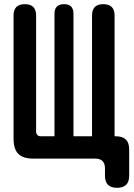

<svg xmlns="http://www.w3.org/2000/svg" viewBox="-20 -760 640 920"><path d="M541 140Q512 140 497.5 125.5Q483 111 483 82V47Q483 24 471.5 12Q460 0 436 0H139Q90 0 67.5 -23Q45 -46 45 -94V-686Q45 -713 58.5 -726.5Q72 -740 99 -740Q126 -740 139.5 -726.5Q153 -713 153 -686V-131Q153 -119 159 -113Q165 -107 176 -107H241V-694Q241 -717 252.5 -728.5Q264 -740 287 -740Q310 -740 321 -728.5Q332 -717 332 -694V-107H421V-686Q421 -713 434.5 -726.5Q448 -740 475 -740Q502 -740 515.5 -726.5Q529 -713 529 -686V-107H535Q567 -107 583 -91.5Q599 -76 599 -44V82Q599 111 584.5 125.5Q570 140 541 140Z"/></svg>

Font: Maple Mono
Style: Bold
Weight: 700
Monospace: yes
Designer: subframe7536
Version: Version 7.200